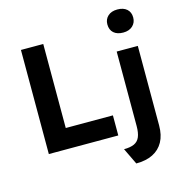

<svg xmlns="http://www.w3.org/2000/svg" viewBox="-138 -917 1181 1247"><g transform="rotate(-15 452.5 -293.0)"><path d="M91 0V-700H241V-135H558V0ZM571 96Q614 96 640 84Q666 72 677.5 44.5Q689 17 689 -28V-529H831V6Q831 71 806.5 115.5Q782 160 736 183Q690 206 624 206ZM676 -715Q676 -749 699.5 -770.5Q723 -792 763 -792Q804 -792 827 -771.5Q850 -751 850 -715Q850 -681 826.5 -659Q803 -637 763 -637Q722 -637 699 -657.5Q676 -678 676 -715Z"/></g></svg>

Font: Mach SemiBold
Style: Regular
Weight: 600
Version: Version 1.002